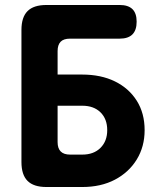

<svg xmlns="http://www.w3.org/2000/svg" viewBox="-20 -750 640 770"><path d="M166 0Q115 0 90.5 -24.5Q66 -49 66 -100V-630Q66 -681 90.5 -705.5Q115 -730 166 -730H460Q494 -730 511 -713.5Q528 -697 528 -663Q528 -629 511 -612Q494 -595 460 -595H261Q235 -595 223 -582.5Q211 -570 211 -545V-451H309Q385 -451 441 -423.5Q497 -396 528.5 -346Q560 -296 560 -228Q560 -162 528.5 -110.5Q497 -59 441 -29.5Q385 0 310 0ZM211 -180Q211 -155 223.5 -142.5Q236 -130 261 -130H310Q356 -130 383 -157Q410 -184 410 -228Q410 -273 383 -299.5Q356 -326 310 -326H211Z"/></svg>

Font: Maple Mono ExtraBold
Style: Regular
Weight: 800
Monospace: yes
Designer: subframe7536
Version: Version 7.000